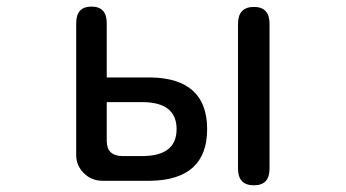

<svg xmlns="http://www.w3.org/2000/svg" viewBox="-20 -554 1040 577"><path d="M695.3 -482.4Q695.3 -533.2 743.2 -533.2Q790 -533.2 790 -482.4V-46.9Q790 2.9 743.2 2.9Q695.3 2.9 695.3 -46.9ZM300.8 -321.3H432.6Q602.5 -318.4 602.5 -166Q602.5 -13.7 432.6 -10.7H288.1Q254.9 -10.7 231.9 -33.7Q209 -56.6 209 -87.9V-484.4Q209 -534.2 254.9 -534.2Q300.8 -534.2 300.8 -484.4ZM300.8 -247.1V-128.9Q301.8 -85.9 346.7 -85H407.2Q510.7 -85 510.7 -166Q510.7 -247.1 407.2 -247.1Z"/></svg>

Font: MotoyaLMaru
Style: W3 mono
Weight: 400
Version: Version 1.01